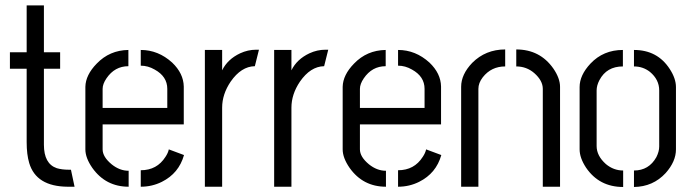

<svg xmlns="http://www.w3.org/2000/svg" viewBox="-20 -708 2620 728"><path d="M17.6 -447.3V-509.8H81.1V-687.5H146.5V-509.8H208V-447.3H146.5V-159.2Q146.5 -86.9 195.3 -70.3Q214.8 -64.5 240.2 -64.5H249L262.7 0H236.3Q117.2 -1 90.8 -89.8Q81.1 -122.1 81.1 -168.9V-447.3Z M303.7 -141.6V-378.9Q304.7 -423.8 346.7 -466.8Q395.5 -517.6 466.8 -518.6V-457Q415 -457 383.8 -411.1Q369.1 -389.6 369.1 -371.1V-298.8H614.3V-371.1Q614.3 -418 566.4 -444.3Q541 -459 513.7 -459V-518.6Q580.1 -518.6 632.8 -470.7Q675.8 -429.7 676.8 -379.9V-236.3H369.1V-141.6Q369.1 -113.3 403.3 -85Q433.6 -60.5 467.8 -60.5V0Q380.9 0 330.1 -71.3Q303.7 -109.4 303.7 -141.6ZM513.7 0V-62.5Q575.2 -62.5 607.4 -113.3Q617.2 -127.9 620.1 -141.6L677.7 -120.1Q658.2 -50.8 593.8 -18.6Q556.6 0 513.7 0Z M756.8 0V-518.6H822.3V-441.4Q842.8 -483.4 890.6 -505.9Q919.9 -519.5 951.2 -519.5H961.9L946.3 -457Q894.5 -456.1 854.5 -398.4Q822.3 -350.6 822.3 -299.8V0Z M1019.5 0V-518.6H1085V-441.4Q1105.5 -483.4 1153.3 -505.9Q1182.6 -519.5 1213.9 -519.5H1224.6L1209 -457Q1157.2 -456.1 1117.2 -398.4Q1085 -350.6 1085 -299.8V0Z M1279.3 -141.6V-378.9Q1280.3 -423.8 1322.3 -466.8Q1371.1 -517.6 1442.4 -518.6V-457Q1390.6 -457 1359.4 -411.1Q1344.7 -389.6 1344.7 -371.1V-298.8H1589.8V-371.1Q1589.8 -418 1542 -444.3Q1516.6 -459 1489.3 -459V-518.6Q1555.7 -518.6 1608.4 -470.7Q1651.4 -429.7 1652.3 -379.9V-236.3H1344.7V-141.6Q1344.7 -113.3 1378.9 -85Q1409.2 -60.5 1443.4 -60.5V0Q1356.4 0 1305.7 -71.3Q1279.3 -109.4 1279.3 -141.6ZM1489.3 0V-62.5Q1550.8 -62.5 1583 -113.3Q1592.8 -127.9 1595.7 -141.6L1653.3 -120.1Q1633.8 -50.8 1569.3 -18.6Q1532.2 0 1489.3 0Z M1728.5 0V-378.9Q1728.5 -425.8 1770.5 -469.7Q1821.3 -520.5 1895.5 -520.5V-456.1Q1842.8 -456.1 1810.5 -415Q1793.9 -393.6 1793.9 -371.1V0ZM1937.5 -456.1V-520.5Q2027.3 -520.5 2078.1 -448.2Q2103.5 -411.1 2103.5 -378.9V0H2038.1V-371.1Q2038.1 -402.3 2005.9 -430.7Q1976.6 -456.1 1937.5 -456.1Z M2177.7 -141.6V-377.9Q2177.7 -422.9 2218.8 -466.8Q2267.6 -518.6 2341.8 -518.6V-456.1Q2280.3 -456.1 2252.9 -404.3Q2242.2 -383.8 2242.2 -365.2V-154.3Q2242.2 -117.2 2277.3 -85.9Q2306.6 -61.5 2342.8 -61.5V1Q2252 1 2202.1 -72.3Q2177.7 -109.4 2177.7 -141.6ZM2383.8 1V-61.5Q2440.4 -61.5 2468.8 -112.3Q2479.5 -133.8 2479.5 -152.3V-365.2Q2479.5 -406.2 2444.3 -435.5Q2418 -456.1 2383.8 -456.1V-518.6Q2472.7 -518.6 2519.5 -446.3Q2543 -410.2 2543 -377.9V-141.6Q2543 -95.7 2503.9 -51.8Q2456.1 0 2383.8 1Z"/></svg>

Font: Post No Bills Jaffna Medium
Style: Regular
Weight: 500
Designer: Kosala Senevirathne, Siva Puranthara, Lasantha Premarathna, Tharique Azeez
Foundry: Mooniak
Version: Version 1.220 ; ttfautohint (v1.6)